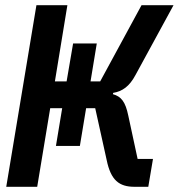

<svg xmlns="http://www.w3.org/2000/svg" viewBox="-20 -718 687 738"><path d="M195 -157H287L311 -302H346L390 -103C406 -25 438 0 497 0H550L568 -107H509L473 -274C462 -327 446 -347 414 -356L415 -361C450 -367 477 -385 501 -430L647 -698H524L365 -405H328L352 -551H261L236 -405H191L239 -698H120L4 0H123L173 -302H219Z"/></svg>

Font: IBM Plex Mono SmBld
Style: Italic
Weight: 600
Italic angle: -9.5°
Monospace: yes
Designer: Mike Abbink, Paul van der Laan, Pieter van Rosmalen
Foundry: Bold Monday
Version: Version 2.004